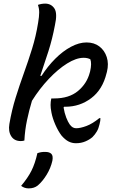

<svg xmlns="http://www.w3.org/2000/svg" viewBox="-20 -777 640 1063"><path d="M459 -542Q501 -542 530 -520Q559 -498 571 -461Q583 -424 572 -379L570 -372Q548 -281 485 -233.5Q422 -186 342 -186H335L332 -182Q337 -151 346.5 -126.5Q356 -102 366 -88Q375 -76 383.5 -71.5Q392 -67 402 -67Q425 -67 458.5 -79.5Q492 -92 530 -123H536Q536 -116 535 -107.5Q534 -99 531 -89Q526 -66 516 -49Q506 -32 492 -18Q476 -4 452.5 6Q429 16 400 16Q379 16 360 6.5Q341 -3 321 -26Q302 -51 286.5 -86.5Q271 -122 265 -153Q262 -168 261 -178Q260 -188 260 -196Q260 -205 261 -214Q262 -223 264 -232H280Q362 -232 411.5 -273Q461 -314 477 -375L479 -382Q489 -426 480 -449Q472 -453 463 -455Q454 -457 443 -457Q402 -457 351.5 -425.5Q301 -394 250 -340Q199 -286 157 -219Q141 -166 129.5 -111.5Q118 -57 115 1Q106 4 95 4Q59 4 42 -23Q25 -50 32 -91Q45 -167 66.5 -236Q88 -305 112 -371.5Q136 -438 157.5 -507Q179 -576 191 -651Q197 -686 197 -708Q197 -730 190 -750Q210 -757 230 -757Q263 -757 281 -730.5Q299 -704 284 -637Q270 -562 248 -493Q226 -424 203 -357H210Q244 -410 286 -452Q328 -494 373 -518Q418 -542 459 -542ZM187 71Q199 67 208 65.5Q217 64 230 64Q254 64 264.5 75Q275 86 270 113Q261 153 238.5 190Q216 227 189 250Q169 266 139 266Q115 266 97 252Q134 208 154 168.5Q174 129 187 71Z"/></svg>

Font: Recursive Mn Csl St
Style: Italic
Weight: 400
Italic angle: -15°
Monospace: yes
Version: Version 1.079;hotconv 1.0.112;makeotfexe 2.5.65598; ttfautoh